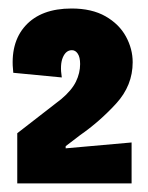

<svg xmlns="http://www.w3.org/2000/svg" viewBox="-20 -695 342 445"><path d="M20 -386.2 122.2 -465.5Q146.3 -485.8 156 -505.8Q165.7 -525.7 165.7 -546.5Q165.7 -562.5 160.2 -570.6Q154.8 -578.7 146.7 -578.7Q132.8 -578.7 125.7 -562Q118.5 -545.3 123.2 -515.5L10.8 -526.3Q2.7 -595.3 38.9 -635.3Q75.2 -675.3 145.8 -675.3Q192.8 -675.3 224.6 -657.2Q256.3 -639 271.9 -610.3Q287.5 -581.7 287.5 -550.8Q287.5 -496.7 249.2 -455Q211 -413.3 165.7 -381.8L132.2 -356.2V-351.2L285 -364.8V-270H20Z"/></svg>

Font: Bricolage Grotesque 96pt Condensed ExBd
Style: Regular
Weight: 800
Width: 3
Designer: Mathieu Triay
Foundry: Atelier Triay
Version: Version 1.001;Glyphs 3.2 (3207)